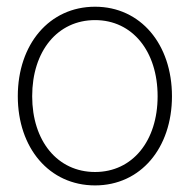

<svg xmlns="http://www.w3.org/2000/svg" viewBox="-20 -545 567 574"><path d="M264.2 9.3C400.4 9.3 494.1 -102.5 494.1 -257.3C494.1 -412.6 400.4 -524.9 264.2 -524.9C127.4 -524.9 33.2 -412.6 33.2 -257.3C33.2 -102.5 127.4 9.3 264.2 9.3ZM264.2 -30.8C151.9 -30.8 76.2 -123.5 76.2 -257.3C76.2 -392.1 151.9 -484.9 264.2 -484.9C376 -484.9 451.2 -391.6 451.2 -257.3C451.2 -123.5 376 -30.8 264.2 -30.8Z"/></svg>

Font: Raveo Display Display ExLight
Style: Regular
Weight: 200
Designer: Jakub Foglar, Rasmus Andersson (Inter)
Foundry: Jakubfoglar.com
Version: Version 1.100;Glyphs 3.2.3 (3260)